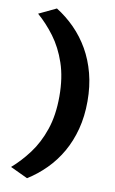

<svg xmlns="http://www.w3.org/2000/svg" viewBox="-99 -832 610 1016"><g transform="rotate(10 206.0 -324.0)"><path d="M122 132.5 28.5 88.5Q77.5 46 120.2 -11Q163 -68 189.2 -145Q215.5 -222 215.5 -323.5Q215.5 -424.5 189.2 -501.5Q163 -578.5 120.2 -635.8Q77.5 -693 28.5 -735L122 -779.5Q175.5 -746 220.2 -700.8Q265 -655.5 297.8 -598.5Q330.5 -541.5 348.5 -472.8Q366.5 -404 366.5 -323.5Q366.5 -242.5 348.5 -173.8Q330.5 -105 297.8 -48Q265 9 220.2 54Q175.5 99 122 132.5Z"/></g></svg>

Font: Commissioner Thin
Style: Bold
Weight: 700
Version: Version 1.001;gftools[0.9.23]